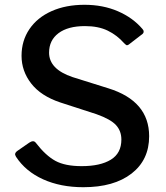

<svg xmlns="http://www.w3.org/2000/svg" viewBox="-20 -772 692 802"><path d="M335 -663Q264 -663 224.5 -633.5Q185 -604 185 -552Q185 -483 283 -450L433 -403Q603 -350 603 -203Q603 -104 529.5 -47Q456 10 328 10Q233 10 160 -23Q87 -56 47 -117Q43 -125 43 -127Q43 -135 53 -142L102 -176Q111 -182 118 -182Q125 -182 130 -175Q171 -122 211.5 -100Q252 -78 321 -78Q399 -78 443 -105Q487 -132 487 -189Q487 -225 464.5 -249.5Q442 -274 383 -295L232 -344Q151 -371 110.5 -423Q70 -475 70 -539Q70 -602 103 -650.5Q136 -699 195.5 -725.5Q255 -752 333 -752Q410 -752 472.5 -725Q535 -698 575 -651Q580 -646 580 -640Q580 -634 575 -630L518 -586Q514 -583 510 -583Q507 -583 498 -592Q469 -625 430 -644Q391 -663 335 -663Z"/></svg>

Font: n
Style: Regular
Weight: 500
Designer: Pablo Impallari, Rodrigo Fuenzalida
Foundry: Impallari Type
Version: Version 1.002; ttfautohint (v1.5)